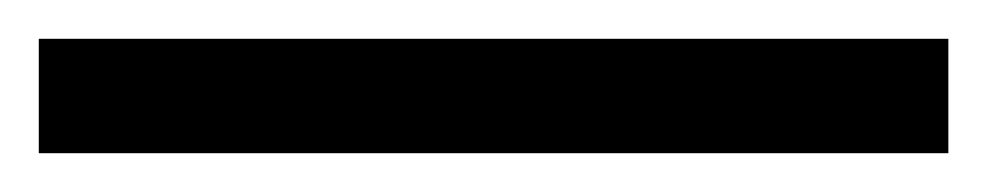

<svg xmlns="http://www.w3.org/2000/svg" viewBox="-25 63 509 99"><path d="M-5 142V83H464V142Z"/></svg>

Font: Noto Rashi Hebrew ExtraBold
Style: Regular
Weight: 800
Version: Version 1.006